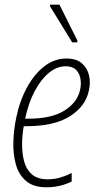

<svg xmlns="http://www.w3.org/2000/svg" viewBox="-20 -787 411 817"><path d="M178 10Q121 10 89.5 -18Q58 -46 46.5 -91Q35 -136 37 -187.5Q39 -239 49 -286Q64 -359 95.5 -416Q127 -473 169.5 -505.5Q212 -538 263 -538Q305 -538 328.5 -517.5Q352 -497 359 -465.5Q366 -434 358 -401Q344 -334 277 -292Q210 -250 94 -250H81Q74 -211 74 -171Q74 -131 83.5 -97.5Q93 -64 117 -44Q141 -24 183 -24Q211 -24 236.5 -31.5Q262 -39 285 -51V-15Q265 -4 236.5 3Q208 10 178 10ZM259 -505Q222 -505 188 -477Q154 -449 127.5 -399Q101 -349 87 -282H101Q200 -282 255 -317Q310 -352 321 -406Q326 -428 322.5 -451Q319 -474 304 -489.5Q289 -505 259 -505ZM287 -607 193 -760V-767H233L309 -615V-607Z"/></svg>

Font: Noto Sans Condensed ExtraLight
Style: Italic
Weight: 200
Width: 3
Italic angle: -12°
Designer: Monotype Design Team
Foundry: Monotype Imaging Inc.
Version: Version 2.013; ttfautohint (v1.8.4.7-5d5b)